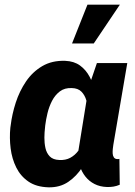

<svg xmlns="http://www.w3.org/2000/svg" viewBox="-20 -802 586 833"><path d="M24.9 -248 26.4 -258.3Q32.2 -306.6 48.3 -356.7Q64.5 -406.7 92.8 -448.5Q121.1 -490.2 163.3 -515.1Q205.6 -540 262.7 -538.1Q301.3 -536.6 327.1 -517.8Q353 -499 368.9 -468.8Q384.8 -438.5 392.6 -402.8Q400.4 -367.2 402.6 -331.3Q404.8 -295.4 403.8 -266.1L401.9 -249Q395 -209 379.2 -163.3Q363.3 -117.7 337.9 -77.6Q312.5 -37.6 276.1 -12.9Q239.7 11.7 190.9 10.7Q137.7 9.3 103.5 -14.2Q69.3 -37.6 50.5 -75.4Q31.7 -113.3 26.1 -158.4Q20.5 -203.6 24.9 -248ZM176.3 -258.3 175.3 -248Q172.9 -228.5 172.6 -204.8Q172.4 -181.2 177.2 -159.4Q182.1 -137.7 196 -123.3Q210 -108.9 237.3 -107.9Q264.6 -106.4 284.9 -117.4Q305.2 -128.4 319.6 -147.7Q334 -167 342.8 -190.4Q351.6 -213.9 356 -237.3L360.4 -274.9Q361.8 -294.9 361.3 -319.6Q360.8 -344.2 354.5 -366.7Q348.1 -389.2 333.3 -404.3Q318.4 -419.4 291.5 -419.9Q260.7 -421.4 239.7 -405.5Q218.8 -389.6 205.8 -364.5Q192.9 -339.4 186 -310.8Q179.2 -282.2 176.3 -258.3ZM400.4 -528.3H532.2L471.7 -173.8Q470.7 -167 469.5 -156.7Q468.3 -146.5 468.8 -136.5Q469.2 -126.5 473.9 -119.4Q478.5 -112.3 488.8 -111.8Q491.2 -111.3 493.4 -111.8Q495.6 -112.3 498 -112.8L499.5 -0.5Q485.8 5.4 472.2 7.6Q458.5 9.8 443.8 9.3Q413.6 8.3 390.1 -3.7Q366.7 -15.6 350.6 -35.9Q334.5 -56.2 326.2 -82.3Q317.9 -108.4 318.4 -137.7L364.7 -423.8ZM292.5 -613.3 359.4 -781.7H500L386.7 -613.3Z"/></svg>

Font: Roboto ExtraBold
Style: Italic
Weight: 800
Designer: Christian Robertson
Foundry: Google
Version: Version 3.009; 2024